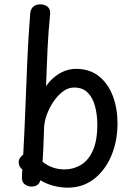

<svg xmlns="http://www.w3.org/2000/svg" viewBox="-20 -855 616 884"><path d="M119 -792Q121 -814 133.5 -824.5Q146 -835 166 -835Q185 -835 198.5 -824.5Q212 -814 211 -792Q207 -753 204 -713Q201 -673 199 -632Q197 -591 195.5 -547.5Q194 -504 192 -458Q210 -484 232 -501.5Q254 -519 278.5 -528.5Q303 -538 330 -538Q393 -538 435.5 -504Q478 -470 499.5 -413Q521 -356 521 -287Q521 -206 493 -139Q465 -72 413.5 -31.5Q362 9 291 9Q258 9 225 0Q192 -9 166 -25Q161 -8 149.5 -2Q138 4 125 4Q108 4 94.5 -6Q81 -16 81 -35Q81 -41 81.5 -54.5Q82 -68 83 -74Q74 -82 70 -90Q66 -98 66 -110Q66 -118 71.5 -127Q77 -136 87 -143Q93 -254 97 -359.5Q101 -465 105.5 -572Q110 -679 119 -792ZM176 -110Q199 -92 224 -83.5Q249 -75 278 -75Q317 -75 351.5 -95Q386 -115 407 -160.5Q428 -206 428 -282Q428 -327 417.5 -366Q407 -405 384 -428.5Q361 -452 321 -452Q293 -452 268.5 -433Q244 -414 225 -385.5Q206 -357 195 -325.5Q184 -294 183 -268Q182 -241 181 -213.5Q180 -186 179 -160Q178 -134 176 -110Z"/></svg>

Font: Playpen Sans
Style: Regular
Weight: 400
Designer: Laura Meseguer, Veronika Burian, José Scaglione, Kostas Bartsokas, Vera Evstafieva, Tom Grace, Yorlmar Campos
Foundry: TypeTogether
Version: Version 2.000